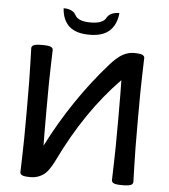

<svg xmlns="http://www.w3.org/2000/svg" viewBox="-57 -898 845 958"><g transform="rotate(5 365.0 -419.0)"><path d="M591.3 7.8Q558.6 7.8 548.1 2.4Q537.6 -2.9 537.6 -12.7Q537.6 -33.2 540 -94.7Q542.5 -156.2 542.5 -323.2Q542.5 -459.5 541 -513.7Q371.1 -339.8 249.5 -86.9Q221.2 -28.3 193.1 -10.3Q165 7.8 132.8 7.8Q100.1 7.8 89.6 2.4Q79.1 -2.9 79.1 -12.7Q79.1 -33.2 81.5 -94.7Q84 -156.2 84 -323.2Q84 -490.2 81.5 -551.8Q79.1 -613.3 79.1 -633.8Q79.1 -643.6 89.6 -648.9Q100.1 -654.3 132.8 -654.3Q165 -654.3 175.8 -648.9Q186.5 -643.6 186.5 -633.8Q186.5 -613.3 184.1 -551.8Q181.6 -490.2 181.6 -323.2Q181.6 -195.3 182.6 -154.3Q303.2 -392.1 472.7 -584Q508.3 -624.5 535.9 -639.4Q563.5 -654.3 591.3 -654.3Q623.5 -654.3 634.3 -648.9Q645 -643.6 645 -633.8Q645 -613.3 642.6 -551.8Q640.1 -490.2 640.1 -323.2Q640.1 -156.2 642.6 -94.7Q645 -33.2 645 -12.7Q645 -2.9 634.3 2.4Q623.5 7.8 591.3 7.8ZM362.3 -725.6Q294.9 -725.6 260.7 -756.3Q226.6 -787.1 222.7 -846.2Q269.5 -846.2 284.9 -816.7Q300.3 -787.1 362.3 -787.1Q423.8 -787.1 439.5 -816.7Q455.1 -846.2 502 -846.2Q497.1 -789.6 463.4 -757.6Q429.7 -725.6 362.3 -725.6Z"/></g></svg>

Font: Bainsley
Style: Regular
Weight: 400
Designer: Paul James MIller
Foundry: High-Logic / Made with FontCreator
Version: Version 1.411;March 28, 2021;FontCreator 13.0.0.2683 64-bit